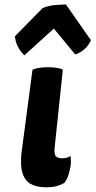

<svg xmlns="http://www.w3.org/2000/svg" viewBox="-20 -794 415 834"><path d="M44.9 -636.7Q46.9 -611.3 58.6 -589.8Q69.3 -569.3 85.9 -553.7Q128.9 -592.8 213.9 -669.9Q237.3 -641.6 306.6 -557.6Q329.1 -564.5 346.7 -580.1Q363.3 -594.7 375 -619.1Q338.9 -670.9 266.6 -774.4Q241.2 -774.4 212.9 -771.5Q185.5 -767.6 165 -758.8Q125 -718.8 44.9 -636.7ZM252.9 -491.2Q245.1 -496.1 228.5 -499Q211.9 -502 188.5 -502Q164.1 -502 148.4 -499Q131.8 -496.1 121.1 -491.2Q106.4 -377.9 76.2 -151.4Q74.2 -138.7 72.3 -121.1Q71.3 -102.5 71.3 -90.8Q71.3 -35.2 96.7 -7.8Q123 19.5 181.6 19.5Q207 19.5 225.6 14.6Q243.2 9.8 258.8 1Q274.4 -16.6 282.2 -51.8Q288.1 -74.2 288.1 -92.8Q288.1 -105.5 286.1 -116.2Q277.3 -111.3 268.6 -108.4Q259.8 -106.4 248 -106.4Q231.4 -106.4 222.7 -115.2Q213.9 -125 217.8 -157.2Q229.5 -268.6 252.9 -491.2Z"/></svg>

Font: cl
Style: Bold Italic
Weight: 400
Designer: Mitja Miklavcic
Version: Version 7.504; 2011; Build 1022